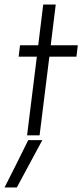

<svg xmlns="http://www.w3.org/2000/svg" viewBox="-56 -595 362 844"><path d="M134 -575H189L167 -396H286L280 -346H161L118 0H63L106 -346H26L32 -396H112ZM130 21 18 229H-36Q-9 176 16.5 125Q42 74 68 21Z"/></svg>

Font: Josefin Sans
Style: Italic
Weight: 400
Italic angle: -7.5°
Designer: Santiago Orozco
Foundry: Typemade